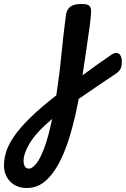

<svg xmlns="http://www.w3.org/2000/svg" viewBox="-247 -486 630 961"><path d="M-112 455Q-164 455 -195.5 423Q-227 391 -227 341Q-227 310 -216.5 275Q-206 240 -178 198.5Q-150 157 -98.5 106Q-47 55 35 -9Q38 -34 42 -60Q50 -115 54.5 -157.5Q59 -200 63 -238Q67 -276 71.5 -317Q76 -358 83 -410Q87 -439 105 -452.5Q123 -466 160 -466Q193 -466 201 -456Q209 -446 209 -432Q209 -407 202 -355Q195 -303 185 -237.5Q175 -172 166 -109Q199 -134 235.5 -160Q272 -186 312 -213Q325 -221 335 -221Q349 -221 356 -208Q363 -195 363 -177Q363 -154 356 -141Q349 -128 334 -118Q286 -86 238 -53.5Q190 -21 147 9Q129 104 105.5 185Q82 266 50.5 326.5Q19 387 -21 421Q-61 455 -112 455ZM-129 319Q-129 335 -123 346.5Q-117 358 -101 358Q-87 358 -67.5 335.5Q-48 313 -27 259Q-6 205 14 109Q-67 178 -98 230.5Q-129 283 -129 319Z"/></svg>

Font: Pacifico
Style: Regular
Weight: 400
Designer: Vernon Adams
Foundry: Vernon Adams
Version: Version 3.010; ttfautohint (v1.8.4.7-5d5b)